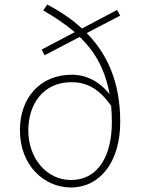

<svg xmlns="http://www.w3.org/2000/svg" viewBox="-20 -815 626 848"><path d="M293 -20C190 -20 105 -111 105 -240C105 -352 169 -452 295 -452C352 -452 412 -433 471 -347C473 -324 474 -300 474 -275C474 -135 419 -20 293 -20ZM511 -746 497 -771 342 -689C296 -732 243 -766 189 -795L171 -769C221 -740 268 -709 310 -673L164 -596L177 -571L332 -652C396 -591 444 -512 464 -399C419 -456 360 -485 297 -485C158 -485 68 -384 68 -240C68 -81 178 13 293 13C421 13 511 -99 511 -276C511 -457 451 -579 363 -669Z"/></svg>

Font: Noto Sans CJK Thin
Style: Regular
Weight: 100
Designer: Ryoko NISHIZUKA (kana & ideographs); Paul D. Hunt (Latin, Greek & Cyrillic); Wenlong ZHANG (bopomofo); Sandoll Communica
Foundry: Adobe Systems Incorporated
Version: Version 1.000;PS 1;hotconv 1.0.78;makeotf.lib2.5.61930